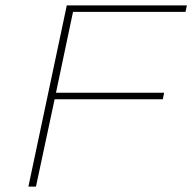

<svg xmlns="http://www.w3.org/2000/svg" viewBox="-20 -690 711 710"><path d="M85 0H113L182 -323H582L587 -347H187L250 -646H666L671 -670H227Z"/></svg>

Font: LT Wave Mono Thin
Style: Italic
Weight: 100
Designer: Daniel Lyons
Version: Version 2.5 (Glyphs App)